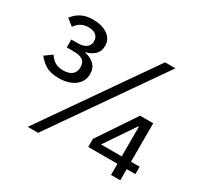

<svg xmlns="http://www.w3.org/2000/svg" viewBox="-148 -890 1120 1076"><g transform="rotate(30 412.0 -352.0)"><path d="M115 -546H155Q193 -546 211.5 -561Q230 -576 230 -598V-602Q230 -627 212.5 -640.5Q195 -654 165 -654Q136 -654 116 -642Q96 -630 82 -609L39 -643Q56 -668 87 -686Q118 -704 167 -704Q223 -704 260 -679Q297 -654 297 -609Q297 -573 274 -552Q251 -531 219 -524V-521Q253 -515 278 -493Q303 -471 303 -431Q303 -382 264 -352.5Q225 -323 160 -323Q105 -323 74 -343.5Q43 -364 24 -389L71 -423Q85 -401 105.5 -387Q126 -373 160 -373Q198 -373 217.5 -389.5Q237 -406 237 -434V-440Q237 -469 217.5 -482Q198 -495 160 -495H115ZM215 0H148L634 -698H701ZM747 0H687V-72H498V-124L662 -369H747V-120H803V-72H747ZM687 -120V-312H683L553 -120Z"/></g></svg>

Font: IBM Plex Sans Var
Style: Regular
Weight: 400
Designer: Mike Abbink, Paul van der Laan, Pieter van Rosmalen
Foundry: Bold Monday
Version: Version 3.000